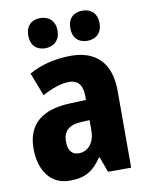

<svg xmlns="http://www.w3.org/2000/svg" viewBox="-86 -819 689 891"><g transform="rotate(-10 258.5 -373.5)"><path d="M97 -686C97 -640 125 -615 165 -615C206 -615 235 -641 235 -686C235 -732 206 -757 165 -757C125 -757 97 -733 97 -686ZM295 -686C295 -641 322 -615 364 -615C405 -615 433 -641 433 -686C433 -732 405 -757 364 -757C323 -757 295 -733 295 -686ZM276 -560C199 -560 131 -542 77 -511L119 -402C167 -428 210 -442 246 -442C287 -442 309 -417 309 -363V-346L232 -343C101 -338 30 -280 30 -165C30 -67 77 10 171 10C245 10 284 -16 322 -73H325L352 0H461V-363C461 -493 393 -560 276 -560ZM270 -249 309 -251V-202C309 -144 277 -108 234 -108C202 -108 184 -128 184 -172C184 -220 210 -246 270 -249Z"/></g></svg>

Font: Noto Sans Georgian Condensed ExtraBold
Style: Regular
Weight: 800
Width: 3
Designer: Monotype Design Team, Akaki Razmadze
Foundry: Google LLC
Version: Version 2.005